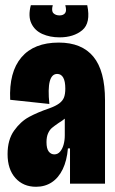

<svg xmlns="http://www.w3.org/2000/svg" viewBox="-20 -703 440 735"><path d="M9 -113Q9 -168 34 -203Q59 -238 91.5 -255.5Q124 -273 168 -288Q193 -297 206.5 -307Q220 -317 225 -330Q230 -343 230 -364Q230 -392 222 -406Q214 -420 199 -420Q178 -420 170.5 -391.5Q163 -363 169 -305L19 -321Q14 -427 62 -483.5Q110 -540 205 -540Q293 -540 337.5 -486Q382 -432 382 -319V-192Q382 -127 382 -95Q382 -63 382 0H248Q248 -68 248 -135H240Q236 -88 220 -55Q204 -22 178 -5Q152 12 118 12Q69 12 39 -21.5Q9 -55 9 -113ZM228 -185V-256L249 -272Q240 -259 229.5 -250Q219 -241 204 -232Q188 -221 179 -213.5Q170 -206 164 -192.5Q158 -179 158 -159Q158 -134 166.5 -123Q175 -112 188 -112Q201 -112 210 -122.5Q219 -133 223.5 -149.5Q228 -166 228 -185ZM208 -644Q222 -644 229 -652.5Q236 -661 230 -683H314Q328 -615 295 -587.5Q262 -560 208 -560Q171 -560 142 -573Q113 -586 100 -613.5Q87 -641 98 -683H182Q176 -661 184.5 -652.5Q193 -644 208 -644Z"/></svg>

Font: Bricolage Grotesque 96pt Condensed ExBd
Style: Regular
Weight: 800
Width: 3
Designer: Mathieu Triay
Foundry: Atelier Triay
Version: Version 1.001;Glyphs 3.2 (3207)